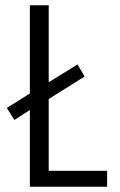

<svg xmlns="http://www.w3.org/2000/svg" viewBox="-20 -713 460 733"><path d="M94 0V-293L35 -255L6 -301L94 -356V-693H166V-399L276 -467L303 -421L166 -335V-61H389V0Z"/></svg>

Font: Ubuntu Sans Condensed
Style: Regular
Weight: 400
Width: 3
Designer: Dalton Maag Ltd
Foundry: Dalton Maag Ltd
Version: Version 1.006; ttfautohint (v1.8.4.7-5d5b)